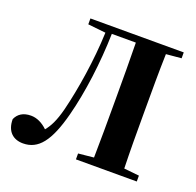

<svg xmlns="http://www.w3.org/2000/svg" viewBox="-132 -887 1067 1044"><g transform="rotate(20 401.5 -365.0)"><path d="M218 -713 321 -702C315 -540 287 -365 255 -236C236 -162 216 -125 192 -96C163 -124 130 -140 96 -140C50 -140 22 -120 8 -88C8 -16 49 17 105 17C193 17 248 -51 292 -220C329 -361 352 -541 356 -708H495C497 -605 497 -500 497 -395V-351C497 -247 497 -144 495 -43L406 -34V0H758V-34L670 -43C667 -146 667 -249 667 -352V-395C667 -499 667 -603 670 -705L758 -713V-747H218Z"/></g></svg>

Font: Noto Serif CJK HK Black
Style: Regular
Weight: 900
Designer: Ryoko NISHIZUKA 西塚涼子 (kana & ideographs); Frank Grießhammer (Latin, Greek & Cyrillic); Wenlong ZHANG 张文龙 (bopomofo); San
Foundry: Adobe
Version: Version 2.001;hotconv 1.1.0;makeotfexe 2.6.0